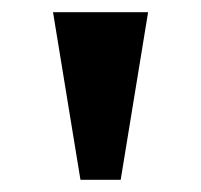

<svg xmlns="http://www.w3.org/2000/svg" viewBox="-20 -734 330 315"><path d="M112 -439 67 -714H223L178 -439Z"/></svg>

Font: Noto Serif Tamil
Style: Bold
Weight: 700
Designer: Indian Type Foundry, Tom Grace, and the Monotype Design Team
Foundry: Monotype Imaging Inc.
Version: Version 2.003